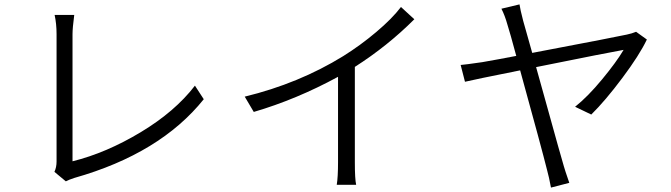

<svg xmlns="http://www.w3.org/2000/svg" viewBox="-20 -809 3040 870"><path d="M278.3 12.7 226.6 -30.3Q236.3 -50.8 236.3 -77.1V-654.3Q236.3 -701.2 227.5 -741.2H316.4Q308.6 -681.6 308.6 -654.3V-78.1Q461.9 -116.2 617.7 -210Q773.4 -303.7 863.3 -420.9L903.3 -359.4Q706.1 -113.3 317.4 -2.9Q293 4.9 278.3 12.7Z M1796.9 -777.3 1857.4 -721.7Q1736.3 -600.6 1587.9 -505.9V-74.2Q1587.9 2 1593.8 28.3H1505.9Q1511.7 -6.8 1511.7 -74.2V-460.9Q1323.2 -358.4 1129.9 -301.8L1088.9 -371.1Q1334 -430.7 1535.2 -554.7Q1613.3 -603.5 1685.1 -664.1Q1756.8 -724.6 1796.9 -777.3Z M2862.3 -665 2911.1 -629.9Q2877 -558.6 2799.8 -455.6Q2722.7 -352.5 2659.2 -290L2585.9 -325.2Q2643.6 -371.1 2708.5 -449.7Q2773.4 -528.3 2805.7 -583Q2748 -573.2 2409.2 -504.9Q2429.7 -432.6 2459 -326.2Q2488.3 -219.7 2508.3 -148.9Q2528.3 -78.1 2535.2 -54.7Q2538.1 -43 2559.6 19.5L2476.6 41Q2467.8 -6.8 2459 -38.1Q2435.5 -132.8 2336.9 -490.2Q2122.1 -447.3 2086.9 -438.5L2067.4 -514.6Q2084 -515.6 2165 -527.3Q2238.3 -540 2319.3 -555.7Q2291 -661.1 2279.3 -697.3Q2267.6 -739.3 2252 -769.5L2334 -789.1Q2336.9 -767.6 2350.6 -714.8Q2355.5 -696.3 2369.6 -647.5Q2383.8 -598.6 2391.6 -569.3Q2787.1 -644.5 2820.3 -652.3Q2843.8 -657.2 2862.3 -665Z"/></svg>

Font: Gen Shin Gothic Normal
Style: Regular
Weight: 300
Designer: [Source Han Sans]
Ryoko NISHIZUKA  (kana & ideographs); Paul D. Hunt (Latin, Greek & Cyrillic); Wenlong ZHANG  (bopomofo
Version: Version 1.002.20150607